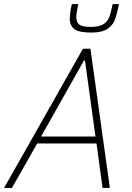

<svg xmlns="http://www.w3.org/2000/svg" viewBox="-39 -929 650 949"><path d="M-19 0 371 -688H408L504 0H468L438 -220H145L20 0ZM164 -254H433L381 -630H376ZM306 -836Q306 -864 316 -909H348Q347 -902 342.5 -880.5Q338 -859 338 -844Q338 -819 353 -807.5Q368 -796 408 -796Q449 -796 470 -808Q491 -820 500 -842.5Q509 -865 518 -909H549Q539 -857 528 -829.5Q517 -802 490.5 -785Q464 -768 412 -768Q352 -768 329 -785Q306 -802 306 -836Z"/></svg>

Font: Saira Semi Condensed Thin
Style: Italic
Weight: 100
Width: 4
Italic angle: -12°
Designer: Hector Gatti with collaboration of the Omnibus-Type team
Foundry: Omnibus-Type
Version: Version 1.001; ttfautohint (v1.8)